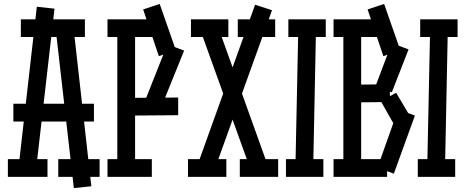

<svg xmlns="http://www.w3.org/2000/svg" viewBox="-20 -898 2363 975"><path d="M47.9 -371.1H457V-280.8H47.9ZM73.2 -39.1 167 -863.8 256.8 -854 162.1 -28.8ZM443.8 47.9 355 57.1 259.8 -775.9 350.1 -786.1ZM85.9 -799.8H411.1V-710H85.9ZM20 -89.8H221.2V0H20ZM275.9 -89.8H485.8V0H275.9Z M575.7 -35.2V-765.1H666V-35.2ZM525.9 -89.8H751V0H525.9ZM525.9 -799.8H784.7V-710H525.9ZM618.7 -400.9 884.8 -402.8V-313L618.7 -311ZM711.9 -375 830.1 -672.9 915 -641.1 794.9 -344.2ZM707 -850.1 791 -877.9 873 -643.1 786.6 -612.8Z M1259.8 -16.1 987.8 -772 1073.7 -799.8 1344.7 -43.9ZM1073.7 -47.9 988.8 -76.2 1275.4 -874 1361.3 -846.2ZM949.7 -799.8H1139.6V-710H949.7ZM1187.5 -799.8H1377.4V-710H1187.5ZM934.6 -89.8H1129.4V0H934.6ZM1197.8 -89.8H1392.6V0H1197.8Z M1480 -40 1495.1 -769 1585 -767.1 1570.3 -38.1ZM1444.3 -799.8H1634.3V-710H1444.3ZM1432.1 -89.8H1622.1V0H1432.1Z M1723.6 -35.2V-765.1H1814V-35.2ZM1673.8 -89.8H1945.8V0H1673.8ZM1673.8 -799.8H1924.8V-710H1673.8ZM1766.6 -467.8 1960 -470.2V-379.9L1766.6 -377.9ZM1886.7 -460 1969.7 -679.2 2054.7 -647 1969.7 -429.2ZM1846.7 -850.1 1930.7 -877.9 2012.7 -643.1 1926.8 -612.8ZM1913.6 -384.8 1991.7 -426.8 2068.8 -296.9 1988.8 -252ZM1897 -46.9 2002 -342.8 2086.9 -311 1980 -16.1Z M2149.4 -40 2164.6 -769 2254.4 -767.1 2239.7 -38.1ZM2113.8 -799.8H2303.7V-710H2113.8ZM2101.6 -89.8H2291.5V0H2101.6Z"/></svg>

Font: Opir
Style: Regular
Weight: 400
Designer: Maksym Kobuzan
Version: Version 1.000;FEAKit 1.0